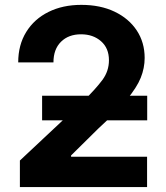

<svg xmlns="http://www.w3.org/2000/svg" viewBox="-20 -757 670 777"><path d="M60.5 0V-107.4L318.4 -349.1Q367.7 -397.5 394.3 -433.3Q420.9 -469.2 420.9 -513.2Q420.9 -562 388.9 -590.1Q356.9 -618.2 308.1 -618.2Q257.3 -618.2 226.8 -587.9Q196.3 -557.6 196.3 -504.4H53.7Q53.7 -575.2 86.2 -627.7Q118.7 -680.2 176.3 -708.7Q233.9 -737.3 309.1 -737.3Q386.2 -737.3 443.8 -709.7Q501.5 -682.1 533.4 -633.8Q565.4 -585.4 565.4 -522.5Q565.4 -481.9 549.6 -442.4Q533.7 -402.8 492.9 -353.8Q452.1 -304.7 377.4 -236.3L267.6 -127.9V-122.6H575.2V0ZM150.4 -270V-369.6H575.7V-270Z"/></svg>

Font: Inter-Bold
Style: Bold
Weight: 700
Designer: Rasmus Andersson
Foundry: rsms
Version: Version 4.000;git-a52131595